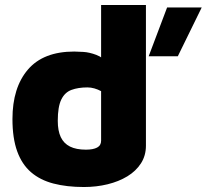

<svg xmlns="http://www.w3.org/2000/svg" viewBox="-20 -736 842 771"><path d="M317 15Q248 15 194.5 1Q141 -13 104.5 -44.5Q68 -76 49 -128.5Q30 -181 30 -258Q30 -384 92 -456.5Q154 -529 278 -529Q291 -529 315 -527.5Q339 -526 367 -515.5Q395 -505 418 -476L386 -420V-716H566V-151Q566 -111 546 -80Q526 -49 491.5 -28Q457 -7 412 4Q367 15 317 15ZM325 -135Q354 -135 370 -143.5Q386 -152 386 -171V-370Q373 -377 359 -381Q345 -385 331 -385Q294 -385 267 -375Q240 -365 226 -336Q212 -307 212 -251Q212 -211 224 -185.5Q236 -160 261 -147.5Q286 -135 325 -135ZM577 -510 651 -706H790L694 -510Z"/></svg>

Font: Maven Pro Black
Style: Regular
Weight: 900
Designer: Joe Prince
Foundry: Joe Prince
Version: Version 2.103